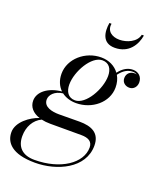

<svg xmlns="http://www.w3.org/2000/svg" viewBox="-211 -785 967 1151"><g transform="rotate(20 272.0 -210.0)"><path d="M298.5 -680H285C275 -619 285 -551 365 -551C455 -551 495 -619 505 -680H491.5C481.5 -631 422 -606 375 -606C328 -606 290 -631 298.5 -680ZM260.5 -160C362 -160 452 -233 452 -328.5C452 -357 445.5 -382.5 433 -403.5C458.5 -437.5 485.5 -453.5 517.5 -453.5C528 -453.5 537 -451 544.5 -445.5C540 -447.5 534.5 -448 529 -448C505 -448 481.5 -431.5 481.5 -400.5C481.5 -372.5 504 -356 529 -356C556.5 -356 575 -378.5 575 -406C575 -442.5 549 -465 515 -465C481 -465 452 -448 426 -414C401 -449 359.5 -469.5 310.5 -469.5C209 -469.5 119 -392 119 -296.5C119 -254.5 134 -220.5 158.5 -197C74 -189 14.5 -144 14.5 -86.5C14.5 -47 40.5 -16.5 86 -1.5C31 16.5 -43.5 70 -43.5 135.5C-43.5 200.5 3 260 151.5 260C291 260 452 188 452 42C452 -39 394.5 -63 319.5 -63C291 -63 223.5 -62 188.5 -62C144 -62 88.5 -73 88.5 -120.5C88.5 -149.5 116 -182.5 168.5 -188.5C193 -170 225 -160 260.5 -160ZM249 -173.5C205 -173.5 185 -207.5 185 -251.5C185 -335.5 253.5 -455.5 322.5 -455.5C366.5 -455.5 386.5 -422.5 386.5 -378.5C386.5 -294.5 318 -173.5 249 -173.5ZM26 135.5C26 76 53.5 25.5 102 3C118.5 7 137.5 9 158 9H356C400.5 9 429 23.5 429 62.5C429 162.5 309 245 142.5 245C62.5 245 26 201.5 26 135.5Z"/></g></svg>

Font: Bodoni* 16pt
Style: Italic
Weight: 400
Italic angle: -13°
Version: Version 2.3